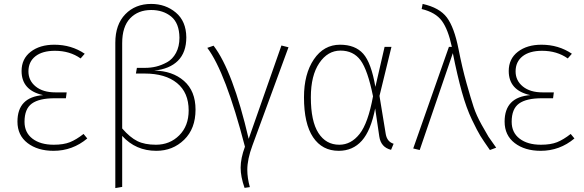

<svg xmlns="http://www.w3.org/2000/svg" viewBox="-20 -759 2978 979"><path d="M257 -531Q344 -531 412 -485L391 -461Q336 -500 260 -500Q196 -500 160.5 -472Q125 -444 125 -395Q125 -348 162 -318Q199 -288 262 -288H320L316 -258H259Q180 -258 142.5 -231Q105 -204 105 -138Q105 -83 145.5 -52Q186 -21 254 -21Q304 -21 336.5 -34Q369 -47 406 -76L425 -53Q350 10 253 10Q172 10 120.5 -29.5Q69 -69 69 -139Q69 -264 200 -274Q90 -298 90 -397Q90 -459 136.5 -495Q183 -531 257 -531Z M775 -21Q846 -21 894 -69Q942 -117 942 -196Q942 -287 882.5 -335.5Q823 -384 718 -384H673L678 -413H720Q749 -413 776 -419.5Q803 -426 831.5 -441.5Q860 -457 877.5 -489.5Q895 -522 895 -567Q894 -641 853 -674.5Q812 -708 751 -708Q684 -708 643.5 -665.5Q603 -623 603 -539V-104Q643 -58 680.5 -39.5Q718 -21 775 -21ZM766 -399Q859 -398 918 -346.5Q977 -295 977 -200Q977 -103 919 -46.5Q861 10 777 10Q672 10 603 -66V194L568 200V-541Q568 -634 619 -686.5Q670 -739 751 -739Q824 -739 876.5 -695Q929 -651 930 -569Q930 -492 887.5 -449.5Q845 -407 766 -399Z M1037 -515 1069 -526Q1167 -398 1248 -51L1415 -527L1451 -518L1267 -17Q1241 53 1241 107Q1241 149 1254 195L1227 199Q1207 142 1207 96Q1207 48 1229 -11Q1130 -392 1037 -515Z M1716 -501Q1651 -501 1608 -437.5Q1565 -374 1565 -263Q1565 -141 1603.5 -81Q1642 -21 1710 -21Q1770 -21 1813.5 -76Q1857 -131 1882 -268Q1855 -402 1818.5 -451.5Q1782 -501 1716 -501ZM1714 -531Q1791 -531 1832 -485Q1873 -439 1894 -316L1941 -520H1976L1915 -270L1947 -75Q1954 -36 1987 -26L1974 5Q1922 -8 1914 -63L1893 -206Q1871 -93 1825 -41.5Q1779 10 1707 10Q1623 10 1576.5 -59Q1530 -128 1530 -263Q1530 -382 1580.5 -456.5Q1631 -531 1714 -531Z M2130 -713 2135 -739Q2221 -720 2258.5 -670Q2296 -620 2318 -509Q2337 -412 2359 -334Q2381 -256 2395 -213.5Q2409 -171 2436 -122.5Q2463 -74 2471 -61.5Q2479 -49 2510 -6L2478 6Q2445 -41 2429.5 -66Q2414 -91 2386 -149.5Q2358 -208 2335 -290.5Q2312 -373 2289 -488L2120 6L2087 -2L2269 -520H2284Q2265 -609 2233 -652.5Q2201 -696 2130 -713Z M2741 -531Q2828 -531 2896 -485L2875 -461Q2820 -500 2744 -500Q2680 -500 2644.5 -472Q2609 -444 2609 -395Q2609 -348 2646 -318Q2683 -288 2746 -288H2804L2800 -258H2743Q2664 -258 2626.5 -231Q2589 -204 2589 -138Q2589 -83 2629.5 -52Q2670 -21 2738 -21Q2788 -21 2820.5 -34Q2853 -47 2890 -76L2909 -53Q2834 10 2737 10Q2656 10 2604.5 -29.5Q2553 -69 2553 -139Q2553 -264 2684 -274Q2574 -298 2574 -397Q2574 -459 2620.5 -495Q2667 -531 2741 -531Z"/></svg>

Font: FiraSans
Style: Regular
Weight: 200
Designer: Carrois Corporate & Edenspiekermann AG
Foundry: Carrois Corporate GbR & Edenspiekermann AG
Version: Version 3.106;PS 003.106;hotconv 1.0.70;makeotf.lib2.5.58329